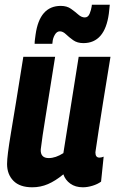

<svg xmlns="http://www.w3.org/2000/svg" viewBox="-20 -785 490 815"><path d="M117 10Q64 10 37 -17.5Q10 -45 10 -89Q10 -107 14 -138.5Q18 -170 26.5 -221Q35 -272 48 -351Q61 -430 79 -544H214Q200 -456 190 -393.5Q180 -331 173 -287Q166 -243 161 -210.5Q156 -178 153 -151Q151 -114 187 -114Q216 -114 249 -135L314 -544H449Q430 -428 418 -353.5Q406 -279 399.5 -236Q393 -193 390 -172.5Q387 -152 386 -146Q385 -140 385 -138Q385 -116 402 -116Q410 -116 420 -120L409 -14Q394 -3 372.5 3.5Q351 10 332 10Q300 10 278.5 -5.5Q257 -21 249 -45Q215 -17 183.5 -3.5Q152 10 117 10ZM127 -599Q127 -609 128.5 -619Q130 -629 131 -638Q148 -760 238 -760Q264 -760 281.5 -747.5Q299 -735 312.5 -723Q326 -711 340 -711Q354 -711 360.5 -727Q367 -743 369 -757Q370 -761 370 -765H446Q445 -755 444 -745.5Q443 -736 442 -727Q425 -602 334 -602Q308 -602 290.5 -614.5Q273 -627 260 -639.5Q247 -652 234 -652Q221 -652 212.5 -637Q204 -622 203 -606Q203 -605 202.5 -602Q202 -599 202 -599Z"/></svg>

Font: Georama SemiCondensed
Style: Bold Italic
Weight: 700
Width: 4
Italic angle: -9°
Designer: Jean-Baptiste Levee
Foundry: Production Type
Version: Version 1.000